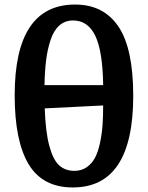

<svg xmlns="http://www.w3.org/2000/svg" viewBox="-20 -802 644 836"><path d="M296.9 14.2Q165.5 14.2 104.7 -86.9Q43.9 -188 43.9 -387.2Q43.9 -782.2 307.1 -782.2Q430.7 -782.2 495.4 -686.8Q560.1 -591.3 560.1 -384.8Q560.1 14.2 296.9 14.2ZM173.8 -431.2H429.2Q427.2 -577.6 395.3 -645.3Q363.3 -712.9 297.9 -712.9Q262.7 -712.9 238 -690.7Q213.4 -668.5 200 -627.4Q186.5 -586.4 180.7 -539.1Q174.8 -491.7 173.8 -431.2ZM304.2 -58.1Q334.5 -58.1 357.2 -73.7Q379.9 -89.4 393.3 -114.5Q406.7 -139.6 415 -177.7Q423.3 -215.8 426.3 -254.9Q429.2 -293.9 429.2 -342.8L174.8 -330.1Q178.2 -228.5 194.6 -167.5Q210.9 -106.4 237.3 -82.3Q263.7 -58.1 304.2 -58.1Z"/></svg>

Font: Literata Book SemiBold
Style: Regular
Weight: 600
Designer: Latin by Veronika Burian and Jose Scaglione. Greek by Irene Vlachou. Cyrillic by Vera Evstafieva
Foundry: TypeTogether
Version: Version 2.003;PS 002.003;hotconv 1.0.88;makeotf.lib2.5.64775